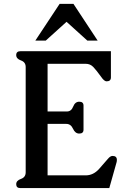

<svg xmlns="http://www.w3.org/2000/svg" viewBox="-20 -959 651 989"><path d="M225.1 -55.7H421.4Q460.4 -55.7 490 -88.4Q519.5 -121.1 535.6 -140.6Q548.3 -155.8 559.6 -155.8Q582 -155.8 582 -135.7Q582 -128.4 580.6 -123.5L543 9.8H84.5Q63.5 9.8 63.5 -10.3Q63.5 -28.8 87.9 -37.4Q112.3 -45.9 112.3 -71.3V-613.8Q112.3 -639.2 87.9 -647.7Q63.5 -656.2 63.5 -675.3Q63.5 -695.3 85.9 -695.3H551.3V-560.1Q551.3 -540 528.8 -540Q516.6 -540 500 -564.5Q476.1 -597.7 460.4 -614Q444.8 -630.4 421.4 -630.4H225.1V-384.8H324.7Q347.2 -384.8 356.9 -409.9Q366.7 -435.1 388.2 -435.1Q410.2 -435.1 410.2 -415V-291Q410.2 -271 388.2 -271Q367.2 -271 356 -295.9Q344.7 -320.8 321.8 -320.8H225.1ZM162.1 -750 287.1 -939H358.4L482.9 -750H429.7L322.8 -846.7L215.8 -750Z"/></svg>

Font: Caudex
Style: Bold
Weight: 700
Version: Version 1.01